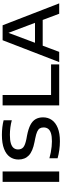

<svg xmlns="http://www.w3.org/2000/svg" viewBox="664 -1306 650 2019"><g transform="rotate(-90 989.5 -297.0)"><path d="M86 0V-595H195.5V0Z M513 7.5Q467 7.5 420.5 1Q374 -5.5 334 -17V-103Q364 -94.5 395.5 -88.5Q427 -82.5 457.2 -79.5Q487.5 -76.5 512.5 -76.5Q565 -76.5 597.5 -86.8Q630 -97 644.2 -116.8Q658.5 -136.5 658.5 -164Q658.5 -188 648.5 -204.2Q638.5 -220.5 613.5 -231.8Q588.5 -243 543 -252L505.5 -259.5Q407 -278.5 364 -319.5Q321 -360.5 321 -428Q321 -479 348.2 -518.2Q375.5 -557.5 433 -580Q490.5 -602.5 580.5 -602.5Q621.5 -602.5 661 -597.8Q700.5 -593 733.5 -584.5V-498.5Q696.5 -508.5 658 -513.5Q619.5 -518.5 580.5 -518.5Q523.5 -518.5 490 -508Q456.5 -497.5 441.8 -478.2Q427 -459 427 -433Q427 -397.5 449.5 -377.8Q472 -358 536 -345L574 -338Q643 -324.5 684.8 -302.8Q726.5 -281 745.5 -248Q764.5 -215 764.5 -169.5Q764.5 -117 736.5 -77.2Q708.5 -37.5 652.8 -15Q597 7.5 513 7.5Z M890 0V-595H999.5V-85.5H1321.5V0Z M1345.5 0 1575.5 -595H1732.5L1963 0H1854L1646.5 -551.5H1660L1453 0ZM1490.5 -173.5 1516 -254.5H1792L1816.5 -173.5Z"/></g></svg>

Font: Encode Sans SC SemiExpanded Medium
Style: Regular
Weight: 500
Width: 6
Designer: Multiple Designers
Foundry: Impallari Type
Version: Version 3.002